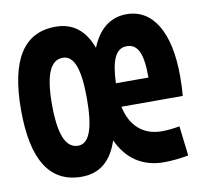

<svg xmlns="http://www.w3.org/2000/svg" viewBox="-65 -597 717 677"><g transform="rotate(-10 293.0 -258.5)"><path d="M175.3 9.8C239.7 9.8 282.7 -25.9 306.2 -97.2C337.9 -27.8 393.6 9.8 469.7 9.8C498 9.8 530.3 6.3 557.6 1L544.9 -105.5C524.4 -101.6 501 -99.1 481.4 -99.1C414.6 -99.1 370.1 -138.7 355.5 -209H575.2C577.1 -230 578.1 -255.9 578.1 -279.3C578.1 -437 523.9 -527.3 429.2 -527.3C371.6 -527.3 328.6 -492.7 303.2 -429.2C279.3 -494.6 236.8 -527.3 175.3 -527.3C61.5 -527.3 4.9 -438.5 4.9 -258.8C4.9 -79.1 61.5 9.8 175.3 9.8ZM181.6 -100.1C137.2 -100.1 115.7 -152.3 115.7 -258.8C115.7 -365.2 137.2 -415 181.6 -415C221.7 -415 240.7 -365.2 240.7 -258.8C240.7 -152.3 221.7 -100.1 181.6 -100.1ZM350.6 -293.9C354 -379.4 372.6 -416 410.6 -416C450.7 -416 467.3 -379.9 467.3 -293.9Z"/></g></svg>

Font: Cascadia Code PL SemiBold
Style: Regular
Weight: 600
Monospace: yes
Designer: Aaron Bell
Foundry: Saja Typeworks
Version: Version 2404.023